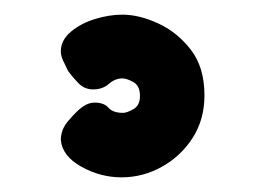

<svg xmlns="http://www.w3.org/2000/svg" viewBox="-20 -50 361 262"><path d="M146 192Q117 192 91 177.5Q65 163 63 141Q63 126 74 114Q85 101 93 95.5Q101 90 109 90Q122 90 128 97Q134 104 148 104Q153 104 162 99Q171 94 171 81Q171 67 162 62Q153 57 147 57Q137 57 128.5 64.5Q120 72 107 72Q95 72 86.5 63Q78 54 73 47Q69 39 66 32.5Q63 26 63 20Q63 5 76.5 -6.5Q90 -18 109.5 -24Q129 -30 147 -30Q170 -30 196 -18Q222 -6 240.5 18Q259 42 259 80Q259 113 243 138Q227 163 201 177.5Q175 192 146 192Z"/></svg>

Font: Fredoka SemiExpanded
Style: Bold
Weight: 700
Width: 6
Designer: Ben Nathan
Foundry: Milena B. Brandão, Ben Nathan
Version: Version 2.001